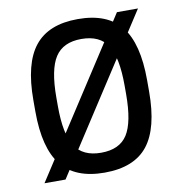

<svg xmlns="http://www.w3.org/2000/svg" viewBox="-66 -592 633 665"><g transform="rotate(-10 250.0 -260.0)"><path d="M38 10 388 -530H462L112 10ZM250 10Q147 10 98.5 -50.5Q50 -111 50 -240V-280Q50 -409 98.5 -469.5Q147 -530 250 -530Q354 -530 402 -469.5Q450 -409 450 -280V-240Q450 -111 402 -50.5Q354 10 250 10ZM250 -60Q315 -60 342.5 -103Q370 -146 370 -245V-275Q370 -374 342.5 -417Q315 -460 250 -460Q186 -460 158 -417Q130 -374 130 -275V-245Q130 -146 158 -103Q186 -60 250 -60Z"/></g></svg>

Font: M PLUS Code Latin
Style: Regular
Weight: 400
Designer: Coji Morishita
Foundry: UNDERFOREST DESIGN
Version: Version 1.002; ttfautohint (v1.8.3)